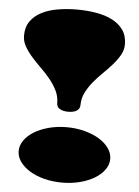

<svg xmlns="http://www.w3.org/2000/svg" viewBox="-57 -865 676 931"><g transform="rotate(5 280.5 -399.0)"><path d="M223.6 -360.8Q223.6 -392.6 209.7 -420.7Q195.8 -448.7 174.8 -474.4Q153.8 -500 129.2 -523.9Q104.5 -547.9 83.5 -571.8Q62.5 -595.7 48.6 -620.4Q34.7 -645 34.7 -671.9Q34.7 -713.9 54.7 -742.2Q74.7 -770.5 108.6 -787.8Q142.6 -805.2 187 -812.7Q231.4 -820.3 280.3 -820.3Q329.1 -820.3 373.5 -812.7Q418 -805.2 451.9 -787.8Q485.8 -770.5 505.9 -742.2Q525.9 -713.9 525.9 -671.9Q525.9 -645 512 -620.4Q498 -595.7 477.1 -571.8Q456.1 -547.9 431.4 -523.9Q406.7 -500 385.7 -474.4Q364.7 -448.7 350.8 -420.7Q336.9 -392.6 336.9 -360.8Q336.9 -350.6 332.5 -343.5Q328.1 -336.4 320.6 -331.8Q313 -327.1 302.7 -325Q292.5 -322.8 280.3 -322.8Q255.9 -322.8 239.7 -331.8Q223.6 -340.8 223.6 -360.8ZM57.6 -112.3Q57.6 -140.1 75.2 -164.8Q92.8 -189.5 122.8 -207.8Q152.8 -226.1 193.4 -236.8Q233.9 -247.6 280.3 -247.6Q326.2 -247.6 366.9 -236.8Q407.7 -226.1 438 -207.8Q468.3 -189.5 485.8 -164.8Q503.4 -140.1 503.4 -112.3Q503.4 -84.5 485.8 -60.1Q468.3 -35.6 438 -17.3Q407.7 1 366.9 11.5Q326.2 22 280.3 22Q233.9 22 193.4 11.5Q152.8 1 122.8 -17.3Q92.8 -35.6 75.2 -60.1Q57.6 -84.5 57.6 -112.3Z"/></g></svg>

Font: Asset
Style: Regular
Weight: 400
Designer: Riccardo De Franceschi
Foundry: Sorkin Type Co.
Version: Version 1.001